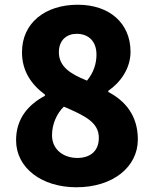

<svg xmlns="http://www.w3.org/2000/svg" viewBox="-20 -778 649 812"><path d="M303 14C459 14 563 -73 563 -188C563 -290 509 -352 438 -389V-394C489 -429 532 -488 532 -559C532 -680 443 -758 309 -758C171 -758 73 -681 73 -557C73 -478 112 -421 170 -378V-373C101 -336 48 -278 48 -185C48 -67 157 14 303 14ZM348 -437C275 -466 229 -498 229 -557C229 -610 264 -635 304 -635C357 -635 388 -601 388 -547C388 -509 376 -471 348 -437ZM307 -110C249 -110 200 -145 200 -206C200 -253 220 -298 250 -327C341 -288 398 -260 398 -195C398 -136 358 -110 307 -110Z"/></svg>

Font: Noto Sans CJK JP Black
Style: Regular
Weight: 900
Designer: Ryoko NISHIZUKA (kana & ideographs); Paul D. Hunt (Latin, Greek & Cyrillic); Wenlong ZHANG (bopomofo); Sandoll Communica
Foundry: Adobe Systems Incorporated
Version: Version 1.004;PS 1.004;hotconv 1.0.82;makeotf.lib2.5.63406